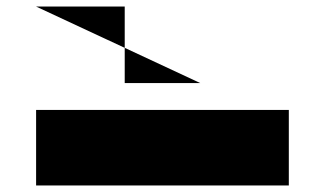

<svg xmlns="http://www.w3.org/2000/svg" viewBox="-20 -565 990 585"><path d="M590 -312 90 -545H360V-312ZM90 -230V0H860V-230Z"/></svg>

Font: Hussar Dziwak
Style: Regular
Weight: 400
Version: Version 1.022